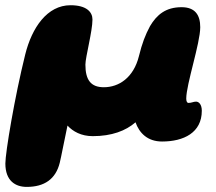

<svg xmlns="http://www.w3.org/2000/svg" viewBox="-56 -484 825 734"><path d="M46 230.5C113.5 230.5 157 201 172.5 138C178.5 113.5 189 57 202 -4C222.5 18.5 254.5 36.5 298.5 36.5C371 36.5 425 16 462 -16.5C476.5 24.5 508 57 563.5 57C646.5 57 715.5 23 715.5 -60.5C715.5 -85 704 -95.5 693.5 -95.5C683 -95.5 677 -90.5 664 -90.5C659.5 -90.5 656 -96.5 656 -107C656 -161.5 709.5 -319 709.5 -380C709.5 -426 690.5 -456.5 638 -456.5C578 -456.5 543.5 -428 517.5 -384C499.5 -350.5 487 -318 475 -269C454.5 -187 398.5 -150.5 341 -150.5C291.5 -150.5 270.5 -178 270.5 -237C270.5 -265.5 297.5 -364.5 297.5 -409.5C297.5 -437.5 275.5 -464 213.5 -464C124.5 -464 66 -378.5 40.5 -276C0 -113.5 -35.5 99.5 -35.5 141C-35.5 208.5 4 230.5 46 230.5Z"/></svg>

Font: Gluten
Style: Bold Italic
Weight: 700
Italic angle: -13°
Designer: Tyler Finck
Foundry: Etcetera Type Company
Version: Version 0.920